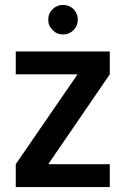

<svg xmlns="http://www.w3.org/2000/svg" viewBox="-20 -760 511 780"><path d="M426 -458C426 -458 426 -551 426 -551C426 -551 44 -551 44 -551C44 -551 44 -458 44 -458C44 -458 295 -458 295 -458C295 -458 44 -93 44 -93C44 -93 44 0 44 0C44 0 426 0 426 0C426 0 426 -93 426 -93C426 -93 176 -93 176 -93C176 -93 426 -458 426 -458ZM236 -620C236 -620 236 -620 236 -620C253 -620 267 -626 279 -638C290 -649 296 -663 296 -680C296 -680 296 -680 296 -680C296 -697 290 -711 279 -723C267 -734 253 -740 236 -740C236 -740 236 -740 236 -740C219 -740 205 -734 194 -723C182 -711 176 -697 176 -680C176 -680 176 -680 176 -680C176 -663 182 -649 194 -638C205 -626 219 -620 236 -620Z"/></svg>

Font: Girnar Poppins
Style: Medium
Weight: 500
Designer: Ninad Kale (Devanagari), Jonny Pinhorn (Latin)
Foundry: Indian Type Foundry
Version: ""